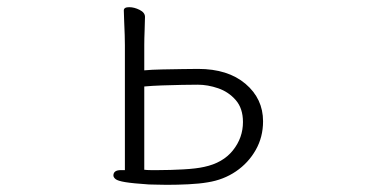

<svg xmlns="http://www.w3.org/2000/svg" viewBox="-20 -501 1040 535"><path d="M328 -375Q328 -385 327.5 -403.5Q327 -422 326 -441.5Q325 -461 325 -472Q325 -481 340 -481Q354 -481 369 -473.5Q384 -466 384 -454Q384 -442 383 -417.5Q382 -393 382 -375V-305Q403 -307 431.5 -307.5Q460 -308 487.5 -308.5Q515 -309 532 -309Q615 -309 664 -267.5Q713 -226 713 -163Q713 -119 692.5 -83Q672 -47 637.5 -23.5Q603 0 559 7Q536 11 505 12.5Q474 14 445 14Q430 14 417.5 13.5Q405 13 395 13Q350 10 329 6.5Q308 3 302 -2Q296 -7 296 -12Q296 -27 317 -27H328ZM382 -28Q390 -27 400 -27Q410 -27 422 -27Q454 -27 490.5 -29Q527 -31 549 -36Q601 -47 629 -82Q657 -117 657 -161Q657 -199 637 -222Q617 -245 588 -255Q559 -265 531 -265Q515 -265 487.5 -264.5Q460 -264 431.5 -263Q403 -262 382 -260Z"/></svg>

Font: Moon Stars Kai T HW Light
Style: Regular
Weight: 300
Designer: GuiWonder
Version: Version 1.101